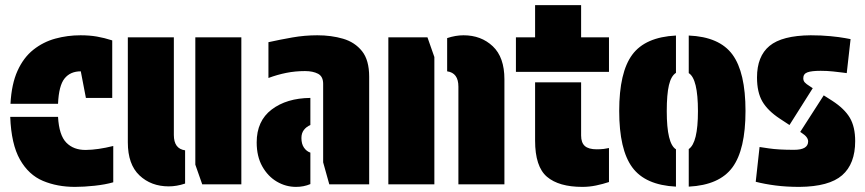

<svg xmlns="http://www.w3.org/2000/svg" viewBox="-20 -721 3385 751"><path d="M207 -315H21Q25 -392 48.5 -444Q72 -496 110.5 -526.5Q149 -557 196.5 -570Q244 -583 295 -583Q330 -583 359 -578Q388 -573 419 -563V-338H316L296 -442Q255 -442 232.5 -414Q210 -386 207 -315ZM20 -264H207Q211 -192 239.5 -163Q268 -134 315.5 -134.5Q363 -135 423 -150V-8Q392 1 350 5.5Q308 10 273 10Q204 10 148 -13.5Q92 -37 58 -97Q24 -157 20 -264Z M704 -133V-3Q671 8 640 8Q571 8 525.5 -35Q480 -78 480 -164V-575H660V-193Q660 -139 704 -133ZM744 -77V-575H924V0H771Z M1244 -393Q1244 -422 1224 -432.5Q1204 -443 1173 -443Q1135 -443 1100 -436Q1065 -429 1030 -416V-556Q1075 -566 1123.5 -574.5Q1172 -583 1221 -583Q1276 -583 1322 -569.5Q1368 -556 1396 -521Q1424 -486 1424 -421V0H1268L1244 -86ZM1194 -124V-1Q1168 10 1138 10Q1098 10 1063 -10.5Q1028 -31 1006 -70Q984 -109 984 -164Q984 -248 1042.5 -292.5Q1101 -337 1194 -338V-232Q1178 -225 1168.5 -212.5Q1159 -200 1159 -181Q1159 -158 1169 -143.5Q1179 -129 1194 -124Z M1729 -442V-572Q1762 -583 1793 -583Q1862 -583 1907.5 -540Q1953 -497 1953 -411V0H1773V-382Q1773 -436 1729 -442ZM1679 -498V0H1499V-575H1652Z M1998 -440V-575H2073V-701H2253V-575H2362V-440ZM2073 -399H2253V-191Q2253 -163 2267.5 -150Q2282 -137 2314 -137Q2330 -137 2342 -138.5Q2354 -140 2362 -142V-9Q2338 -1 2311.5 4.5Q2285 10 2258 10Q2166 10 2119.5 -29.5Q2073 -69 2073 -171Z M2674 9V-138Q2710 -162 2710 -286Q2710 -413 2674 -435V-582Q2794 -577 2845 -507.5Q2896 -438 2896 -287Q2896 -136 2845 -66.5Q2794 3 2674 9ZM2624 -137V9Q2504 3 2453 -66.5Q2402 -136 2402 -287Q2402 -438 2453 -507Q2504 -576 2624 -582V-436Q2605 -424 2596.5 -388Q2588 -352 2588 -286Q2588 -159 2624 -137Z M3159 -376 3068 -232 3030 -257Q2983 -288 2962 -324Q2941 -360 2941 -418Q2941 -501 2990 -541.5Q3039 -582 3151 -583Q3193 -583 3228.5 -579.5Q3264 -576 3285.5 -572Q3307 -568 3307 -568L3292 -435Q3292 -435 3277 -437Q3262 -439 3238.5 -441.5Q3215 -444 3190 -444Q3154 -444 3138 -438Q3122 -432 3122 -415Q3122 -405 3128 -398.5Q3134 -392 3147 -384ZM3110 -205 3202 -348 3235 -327Q3283 -296 3304 -260.5Q3325 -225 3325 -169Q3325 -80 3274 -35.5Q3223 9 3107 10Q3056 10 3013.5 4.5Q2971 -1 2936 -10L2951 -146Q2951 -146 2988 -140.5Q3025 -135 3086 -135Q3141 -135 3141 -168Q3141 -185 3116 -201Z"/></svg>

Font: Protest Guerrilla
Style: Regular
Weight: 400
Designer: Octavio Pardo
Foundry: Ashler Design
Version: Version 2.005; ttfautohint (v1.8.4.7-5d5b)